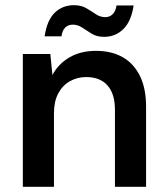

<svg xmlns="http://www.w3.org/2000/svg" viewBox="-20 -720 647 740"><path d="M68 0V-512H174L182 -431Q205 -474 248 -499Q291 -524 350 -524Q410 -524 453 -499.5Q496 -475 519.5 -427Q543 -379 543 -309V0H423V-297Q423 -358 394.5 -390.5Q366 -423 312 -423Q278 -423 249.5 -407Q221 -391 204.5 -360Q188 -329 188 -284V0ZM381 -578Q353 -578 333.5 -590Q314 -602 297 -613.5Q280 -625 260 -625Q243 -625 231.5 -614Q220 -603 217 -580H152Q161 -642 191 -671Q221 -700 265 -700Q293 -700 312.5 -688.5Q332 -677 349 -665.5Q366 -654 386 -654Q403 -654 414.5 -665.5Q426 -677 429 -699H495Q486 -638 455.5 -608Q425 -578 381 -578Z"/></svg>

Font: DM Sans 12pt SemiBold
Style: Regular
Weight: 600
Version: Version 4.004;gftools[0.9.30]